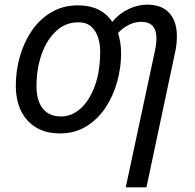

<svg xmlns="http://www.w3.org/2000/svg" viewBox="-20 -566 837 826"><path d="M521 240 646 -345Q653 -376 653 -401Q653 -472 588 -472Q560 -472 534 -459Q508 -446 488 -424Q494 -404 497.5 -382.5Q501 -361 501 -336Q501 -275 484 -214Q467 -153 434 -103Q401 -53 351.5 -22.5Q302 8 238 8Q149 8 98.5 -47.5Q48 -103 48 -198Q48 -260 65 -321Q82 -382 115.5 -432Q149 -482 199.5 -512.5Q250 -543 316 -543Q415 -543 463 -472Q494 -509 534 -527.5Q574 -546 613 -546Q676 -546 708.5 -510Q741 -474 741 -410Q741 -380 735 -349L610 240ZM243 -65Q288 -65 326 -98.5Q364 -132 387.5 -195Q411 -258 411 -346Q411 -376 402 -404.5Q393 -433 372.5 -451.5Q352 -470 317 -470Q262 -470 221.5 -432.5Q181 -395 159 -332.5Q137 -270 137 -195Q137 -133 164 -99Q191 -65 243 -65Z"/></svg>

Font: BC Sans
Style: Italic
Weight: 400
Italic angle: -12°
Designer: Monotype Design Team
Designer: Province of B.C.
Foundry: Monotype Imaging Inc.
Version: Version 2.000;GOOG;noto-source:20170915:90ef993387c0